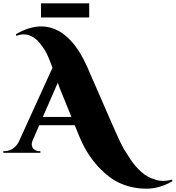

<svg xmlns="http://www.w3.org/2000/svg" viewBox="-60 -920 1058 1156"><path d="M187 -815V-900H477V-815ZM978 171Q901 216 821 216Q741 216 669.5 186Q598 156 529.5 81.5Q461 7 417 -100L390 -166H176L136 -73Q131 -60 131 -52Q131 -44 134.5 -34.5Q138 -25 149.5 -17.5Q161 -10 174 -10H183V0H-40V-10H-31Q-8 -10 14.5 -23.5Q37 -37 52 -64L256 -512Q226 -595 206.5 -623.5Q187 -652 174 -667Q150 -695 114 -708Q100 -713 81 -713Q62 -713 38 -704L36 -714Q116 -761 189 -761Q297 -761 384 -655Q428 -600 463 -522L623 -155Q667 -54 688 -19.5Q709 15 725.5 39.5Q742 64 758 82Q774 100 793 117Q826 147 876 162Q897 169 922.5 169Q948 169 976 161ZM198 -216H370L307 -371Q299 -389 288 -422Z"/></svg>

Font: Cinzel Decorative Black
Style: Regular
Weight: 900
Designer: Natanael Gama
Version: Version 1.002;PS 001.002;hotconv 1.0.56;makeotf.lib2.0.21325